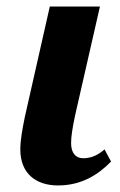

<svg xmlns="http://www.w3.org/2000/svg" viewBox="-20 -556 367 586"><path d="M157 10C229 10 280 -23 319 -63L299 -100C282 -85 261 -73 234 -73C211 -73 197 -89 197 -119C197 -140 201 -164 209 -203L285 -536H132L56 -200C48 -161 42 -128 42 -100C42 -27 89 10 157 10Z"/></svg>

Font: Noto Serif Condensed Extra
Style: Italic
Weight: 800
Width: 3
Italic angle: -12°
Designer: Monotype Design Team
Foundry: Monotype Imaging Inc.
Version: Version 1.901